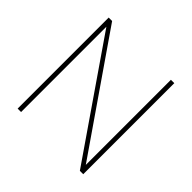

<svg xmlns="http://www.w3.org/2000/svg" viewBox="-176 -885 1060 1060"><g transform="rotate(45 354.0 -355.5)"><path d="M609.9 0H583.5L124.5 -666V0H97.7V-710.9H124.5L583.5 -46.4V-710.9H609.9Z"/></g></svg>

Font: Heebo Thin
Style: Regular
Weight: 250
Designer: Oded Ezer
Foundry: Ezer Type House
Version: Version 3.100